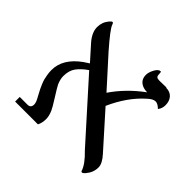

<svg xmlns="http://www.w3.org/2000/svg" viewBox="-155 -743 911 911"><g transform="rotate(45 300.0 -288.0)"><path d="M508 -553 509 -551Q535 -551 550 -534.5Q565 -518 565 -490Q565 -468 552 -452Q534 -470 519 -470Q502 -470 480 -449Q411 -388 366 -287L518 -117Q549 -83 549 -57Q549 -23 526 4Q516 16 510 16Q505 16 504 12Q494 -22 445 -69L191 -352Q158 -329 141 -305.5Q124 -282 124 -245Q124 -224 135 -199Q142 -185 168 -144Q194 -103 200 -89Q211 -64 211 -43Q211 -17 201 2H48V-29H100Q122 -29 122 -52Q122 -64 113 -81Q112 -82 102.5 -100.5Q93 -119 90.5 -123.5Q88 -128 81 -144.5Q74 -161 71.5 -171Q69 -181 66.5 -196Q64 -211 64 -226Q64 -302 145 -360L171 -377L103 -453Q73 -489 73 -523Q73 -556 94 -581Q103 -592 108 -592Q113 -592 116 -582Q123 -560 194 -479L325 -334Q378 -412 460 -472Q432 -472 414.5 -486Q397 -500 397 -526Q397 -544 409 -566Q421 -588 435 -588Q439 -588 439 -574Q439 -561 444 -556.5Q449 -552 463 -552Z"/></g></svg>

Font: Libra Serif Modern
Style: Regular
Weight: 400
Designer: Stefan Peev, Context Ltd
Foundry: Stefan Peev, Context Ltd
Version: Version 1.000